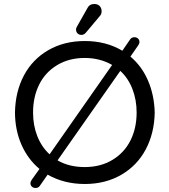

<svg xmlns="http://www.w3.org/2000/svg" viewBox="-20 -914 851 964"><path d="M490.2 -856.9Q490.2 -842.3 480 -832L411.1 -750Q401.4 -738.8 389.2 -738.8Q377 -738.8 369.4 -746.3Q361.8 -753.9 361.8 -766.1Q361.8 -774.9 369.1 -785.2L419.9 -875Q429.7 -894 453.1 -894Q470.2 -894 480.2 -884Q490.2 -874 490.2 -856.9ZM594.2 -659.2 633.8 -716.8Q641.1 -727.1 654.8 -727.1Q666 -727.1 673.1 -720.2Q680.2 -713.4 680.2 -703.1Q680.2 -695.3 673.8 -686L634.8 -629.9Q691.9 -582 723.1 -509.5Q754.4 -437 756.8 -349.1Q754.9 -245.1 711.7 -163.8Q668.5 -82.5 588.9 -36.4Q509.3 9.8 405.8 9.8Q301.8 9.8 219.2 -37.1L179.2 20Q172.4 29.8 158.2 29.8Q147 29.8 139.9 22.9Q132.8 16.1 132.8 5.9Q132.8 -1.5 139.2 -11.2L178.2 -65.9Q120.1 -114.3 87.9 -187.3Q55.7 -260.3 55.2 -349.1Q57.1 -454.1 100.1 -535.2Q143.1 -616.2 222.4 -662.1Q301.8 -708 405.8 -708Q513.2 -708 594.2 -659.2ZM229 -139.2 543 -587.9Q481.4 -623 405.8 -623Q326.2 -623 266.6 -586.9Q207 -550.8 176.5 -489Q146 -427.2 146 -349.1Q146 -284.2 167.5 -230Q189 -175.8 229 -139.2ZM666 -349.1Q666 -412.6 644.8 -467.3Q623.5 -522 584 -558.1L269 -108.9Q326.2 -75.2 405.8 -75.2Q484.9 -75.2 544.7 -111.3Q604.5 -147.5 635.3 -209.2Q666 -271 666 -349.1Z"/></svg>

Font: Aka-Acid-Varela
Style: Regular
Weight: 400
Designer: Joe Prince, Avraham Cornfeld, Cyberella
Foundry: Joe Prince, Avraham Cornfeld, Cyberella
Version: Version 2.000; ttfautohint (v1.5.33-1714) -l 8 -r 50 -G 200 